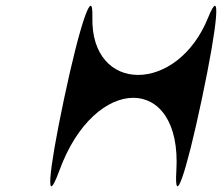

<svg xmlns="http://www.w3.org/2000/svg" viewBox="-20 -748 767 663"><path d="M201 -406C145 -141 137 -29 185 -159C307 -494 609 -494 589 -159C581 -29 621 -141 677 -406C733 -671 744 -799 699 -688C593 -423 293 -423 299 -688C302 -799 257 -671 201 -406Z"/></svg>

Font: Venom Sans
Style: Obl
Weight: 400
Version: Version 1.001